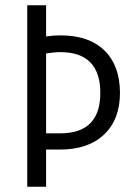

<svg xmlns="http://www.w3.org/2000/svg" viewBox="-20 -713 515 733"><path d="M84 0V-693H156V-574Q170 -576 184 -577Q198 -578 211 -578Q320 -578 379 -520Q438 -462 438 -358Q438 -257 377.5 -199.5Q317 -142 209 -142H156V0ZM156 -204H210Q363 -204 363 -358Q363 -514 210 -514Q199 -514 183.5 -512.5Q168 -511 156 -509Z"/></svg>

Font: Ubuntu Sans Condensed
Style: Regular
Weight: 400
Width: 3
Designer: Dalton Maag Ltd
Foundry: Dalton Maag Ltd
Version: Version 1.006; ttfautohint (v1.8.4.7-5d5b)